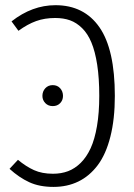

<svg xmlns="http://www.w3.org/2000/svg" viewBox="-20 -716 520 747"><path d="M195.8 -695.8Q307.1 -695.8 366.9 -609.9Q426.8 -523.9 426.8 -342.8Q426.8 -252.4 409.4 -184.1Q392.1 -115.7 360.1 -73.2Q328.1 -30.8 284.9 -9.8Q241.7 11.2 188 11.2Q133.3 11.2 93.8 -7.1Q54.2 -25.4 17.1 -59.1L49.8 -94.2Q81.5 -67.9 112.5 -54Q143.6 -40 186 -40Q218.3 -40 244.9 -50Q271.5 -60.1 294.2 -82.5Q316.9 -105 332.8 -139.6Q348.6 -174.3 357.4 -225.8Q366.2 -277.3 366.2 -342.8Q366.2 -411.6 358.2 -463.9Q350.1 -516.1 335.7 -550.5Q321.3 -585 299.6 -606.4Q277.8 -627.9 252.4 -637Q227.1 -646 194.8 -646Q153.8 -646 120.6 -634Q87.4 -622.1 51.8 -596.2L24.9 -632.8Q105 -695.8 195.8 -695.8ZM185.1 -384.8Q203.1 -384.8 214.1 -372.6Q225.1 -360.4 225.1 -342.8Q225.1 -326.2 214.1 -314.7Q203.1 -303.2 185.1 -303.2Q167.5 -303.2 156.2 -314.9Q145 -326.7 145 -342.8Q145 -360.4 156.2 -372.6Q167.5 -384.8 185.1 -384.8Z"/></svg>

Font: Fira Sans Compressed Light
Style: Regular
Weight: 300
Width: 1
Designer: Carrois Corporate & Edenspiekermann AG
Foundry: Carrois Corporate GbR & Edenspiekermann AG
Version: Version 4.203;PS 004.203;hotconv 1.0.88;makeotf.lib2.5.64775